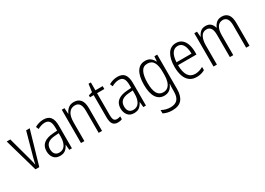

<svg xmlns="http://www.w3.org/2000/svg" viewBox="-8 -1536 3660 2655"><g transform="rotate(-30 1822.0 -208.5)"><path d="M155 0 3 -532H60L155 -183Q163 -153 171 -122.5Q179 -92 184 -62H187Q192 -86 199 -115.5Q206 -145 215 -176L313 -532H370L216 0Z M592 -542Q668 -542 702.5 -497.5Q737 -453 737 -359V0H695L687 -85H685Q666 -44 634 -17Q602 10 545 10Q479 10 445.5 -33Q412 -76 412 -139Q412 -219 463.5 -260.5Q515 -302 611 -309L682 -314V-355Q682 -431 659 -463Q636 -495 587 -495Q534 -495 472 -461L454 -504Q485 -522 520 -532Q555 -542 592 -542ZM617 -267Q468 -257 468 -140Q468 -88 492 -61.5Q516 -35 558 -35Q620 -35 651.5 -84Q683 -133 683 -216V-272Z M1076 -542Q1145 -542 1181.5 -498.5Q1218 -455 1218 -363V0H1164V-353Q1164 -425 1139.5 -459.5Q1115 -494 1068 -494Q1005 -494 970.5 -444.5Q936 -395 936 -294V0H882V-532H925L931 -440H935Q951 -482 986.5 -512Q1022 -542 1076 -542Z M1481 -38Q1496 -38 1510.5 -41Q1525 -44 1536 -49V-3Q1523 3 1506 6.5Q1489 10 1469 10Q1414 10 1389.5 -24.5Q1365 -59 1365 -130V-486H1306V-517L1365 -533L1382 -658H1419V-532H1535V-486H1419V-133Q1419 -85 1432.5 -61.5Q1446 -38 1481 -38Z M1774 -542Q1850 -542 1884.5 -497.5Q1919 -453 1919 -359V0H1877L1869 -85H1867Q1848 -44 1816 -17Q1784 10 1727 10Q1661 10 1627.5 -33Q1594 -76 1594 -139Q1594 -219 1645.5 -260.5Q1697 -302 1793 -309L1864 -314V-355Q1864 -431 1841 -463Q1818 -495 1769 -495Q1716 -495 1654 -461L1636 -504Q1667 -522 1702 -532Q1737 -542 1774 -542ZM1799 -267Q1650 -257 1650 -140Q1650 -88 1674 -61.5Q1698 -35 1740 -35Q1802 -35 1833.5 -84Q1865 -133 1865 -216V-272Z M2215 -542Q2267 -542 2299 -517.5Q2331 -493 2351 -452H2354L2361 -532H2406V19Q2406 126 2358 183.5Q2310 241 2204 241Q2162 241 2127.5 232.5Q2093 224 2063 209V155Q2096 173 2130.5 182.5Q2165 192 2204 192Q2278 192 2314.5 152Q2351 112 2351 27V-4Q2351 -24 2352 -46Q2353 -68 2355 -93H2351Q2333 -45 2297.5 -17.5Q2262 10 2210 10Q2128 10 2083 -59Q2038 -128 2038 -263Q2038 -396 2083 -469Q2128 -542 2215 -542ZM2223 -493Q2155 -493 2124.5 -432Q2094 -371 2094 -263Q2094 -149 2125.5 -93.5Q2157 -38 2220 -38Q2267 -38 2296 -64.5Q2325 -91 2338.5 -136Q2352 -181 2352 -237V-294Q2352 -387 2322 -440Q2292 -493 2223 -493Z M2709 -542Q2767 -542 2804.5 -509.5Q2842 -477 2859.5 -422.5Q2877 -368 2877 -303V-262H2582Q2583 -152 2620 -95Q2657 -38 2731 -38Q2795 -38 2858 -75V-23Q2829 -7 2797 1.5Q2765 10 2727 10Q2659 10 2615 -24Q2571 -58 2549.5 -120Q2528 -182 2528 -264Q2528 -391 2574 -466.5Q2620 -542 2709 -542ZM2709 -495Q2654 -495 2621.5 -448Q2589 -401 2584 -307H2824Q2824 -359 2812 -402Q2800 -445 2774.5 -470Q2749 -495 2709 -495Z M3440 -542Q3504 -542 3538.5 -498.5Q3573 -455 3573 -363V0H3519V-357Q3519 -430 3494.5 -462Q3470 -494 3429 -494Q3372 -494 3342.5 -448Q3313 -402 3313 -316V0H3259V-352Q3259 -430 3235 -462Q3211 -494 3170 -494Q3108 -494 3080 -441Q3052 -388 3052 -307V0H2998V-532H3041L3048 -446H3051Q3067 -485 3097.5 -513.5Q3128 -542 3181 -542Q3232 -542 3261.5 -514.5Q3291 -487 3301 -445H3305Q3324 -490 3356 -516Q3388 -542 3440 -542Z"/></g></svg>

Font: Noto Sans Ethiopic Condensed Light
Style: Regular
Weight: 300
Width: 3
Designer: Monotype Design Team
Foundry: Monotype Imaging Inc.
Version: Version 2.102; ttfautohint (v1.8.4.7-5d5b)